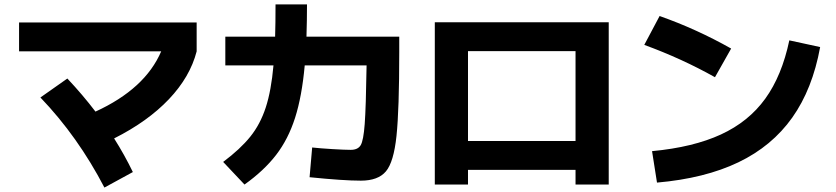

<svg xmlns="http://www.w3.org/2000/svg" viewBox="-20 -804 3790 870"><path d="M163.1 -362.3 285.2 -448.2Q355 -374 412.6 -298.3Q637.7 -401.4 710.4 -571.3H66.4V-702.1H871.1V-571.3Q841.3 -455.6 745.4 -354.5Q649.4 -253.4 497.1 -176.8Q543.9 -103 582 -24.4L453.1 45.9Q333 -185.1 163.1 -362.3Z M1382.8 -1 1394.5 -135.7Q1429.7 -131.8 1486.1 -128.4Q1542.5 -125 1569.3 -125Q1601.6 -125 1614.3 -146Q1627 -167 1632.6 -242.2Q1638.2 -317.4 1641.1 -507.8H1360.8Q1348.1 -367.2 1317.1 -270.3Q1286.1 -173.3 1231.2 -102.1Q1176.3 -30.8 1087.9 32.2L991.2 -70.3Q1068.8 -128.4 1114 -184.6Q1159.2 -240.7 1184.1 -316.7Q1209 -392.6 1219.2 -507.8H1001V-637.7H1226.6Q1228.5 -696.8 1228.5 -784.2H1371.1Q1371.1 -713.4 1368.7 -637.7H1789.1V-568.4Q1789.1 -306.6 1776.6 -188.2Q1764.2 -69.8 1728.8 -27.6Q1693.4 14.6 1615.2 14.6Q1535.6 14.6 1382.8 -1Z M1950.2 -703.1H2738.3V32.2H2587.9V-34.2H2100.6V32.2H1950.2ZM2587.9 -165V-572.3H2100.6V-165Z M3556.6 -621.1 3696.3 -590.8Q3661.6 -400.4 3569.8 -271Q3478 -141.6 3325.9 -68.6Q3173.8 4.4 2957 23.4L2934.6 -119.1Q3121.1 -136.7 3246.6 -194.6Q3372.1 -252.4 3447.5 -356.7Q3522.9 -460.9 3556.6 -621.1ZM2899.4 -600.6 2968.8 -731.4Q3135.3 -672.9 3293 -584L3219.7 -454.1Q3070.3 -538.1 2899.4 -600.6Z"/></svg>

Font: Pretendard ExtraBold
Style: Regular
Weight: 800
Designer: Base glyphs from Inter by Rasmus Andersson; Hangeul glyphs from Noto Sans CJK(Source Han Sans) by Jang Soo-young and Kan
Foundry: Kil Hyung-jin
Version: Version 1.309